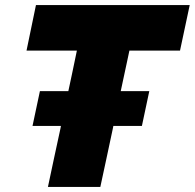

<svg xmlns="http://www.w3.org/2000/svg" viewBox="-20 -733 764 753"><path d="M168 0Q180 -56.5 191.2 -109.2Q202.5 -162 217.5 -231L219 -239H107.5L136.5 -375.5H248L262 -441Q267.5 -466.5 272.2 -489.8Q277 -513 281.5 -534.5H84L121 -713H724L686 -534.5H487.5Q483 -513 478 -489.8Q473 -466.5 467.5 -441L453.5 -375.5H565.5L536.5 -239H424.5L423 -231Q408 -162 397 -109.2Q386 -56.5 373.5 0Z"/></svg>

Font: Commissioner ExtraBold
Style: Italic
Weight: 800
Italic angle: -12°
Designer: Kostas Bartsokas
Foundry: Kostas Bartsokas
Version: Version 1.000; ttfautohint (v1.8.3)